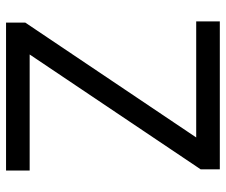

<svg xmlns="http://www.w3.org/2000/svg" viewBox="-76 -671 747 635"><g transform="rotate(90 297.5 -353.5)"><path d="M54.7 -63.5 434.6 -628.9H50.8V-707H540V-643.6L160.2 -78.1H543.9V0H54.7Z"/></g></svg>

Font: Pretendard JP Variable
Style: Regular
Weight: 400
Designer: Base glyphs from Inter by Rasmus Andersson; Hangul glyphs from Noto Sans CJK(Source Han Sans) by Jang Soo-young and Kang
Foundry: Kil Hyung-jin
Version: Version 1.307;Glyphs 3.2 (3192)